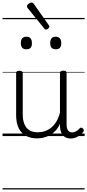

<svg xmlns="http://www.w3.org/2000/svg" viewBox="-20 -1071 686 1511"><path d="M270 18Q222 18 185 -1.5Q148 -21 127.5 -61.5Q107 -102 107 -166V-496Q107 -505 113 -509.5Q119 -514 132 -514Q146 -514 152.5 -509.5Q159 -505 159 -496V-171Q159 -127 171.5 -95.5Q184 -64 210 -47Q236 -30 277 -30Q306 -30 333 -39Q360 -48 383 -66.5Q406 -85 424 -115Q442 -145 452 -186V-496Q452 -506 458.5 -510.5Q465 -515 479 -515Q492 -515 498 -510.5Q504 -506 504 -496V-93Q504 -73 508.5 -58.5Q513 -44 523 -36.5Q533 -29 547 -29Q557 -29 567 -32.5Q577 -36 587 -43Q597 -50 607 -61Q613 -67 620 -66.5Q627 -66 633 -59Q638 -54 639.5 -47Q641 -40 636 -34Q625 -19 609 -7Q593 5 575 12Q557 19 537 19Q517 19 502 13Q487 7 476 -5Q465 -17 459 -35Q453 -53 452 -76V-97Q437 -63 415.5 -41Q394 -19 370 -6Q346 7 320.5 12.5Q295 18 270 18ZM188 -683Q166 -683 155 -695Q144 -707 144 -732Q144 -757 155 -769.5Q166 -782 188 -782Q210 -782 220.5 -769.5Q231 -757 231 -732Q232 -707 221 -695Q210 -683 188 -683ZM419 -683Q397 -683 386 -695Q375 -707 375 -732Q375 -757 386 -769.5Q397 -782 419 -782Q440 -782 451 -769.5Q462 -757 462 -732Q463 -707 451.5 -695Q440 -683 419 -683ZM342 -838Q339 -838 335.5 -839.5Q332 -841 329 -846L198 -1007Q195 -1012 193.5 -1014.5Q192 -1017 192 -1022Q192 -1028 198.5 -1035Q205 -1042 213.5 -1046.5Q222 -1051 228 -1051Q238 -1051 245 -1042L364 -873Q367 -869 368 -866Q369 -863 369 -861Q369 -854 359 -846Q349 -838 342 -838ZM0 410H646V420H0ZM0 -20H646V0H0ZM0 -505H646V-500H0ZM0 -930H646V-920H0Z"/></svg>

Font: Playwrite DE Grund Guides
Style: Regular
Weight: 400
Designer: Veronika Burian, José Scaglione
Foundry: TypeTogether
Version: Version 1.003